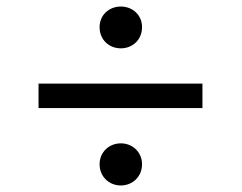

<svg xmlns="http://www.w3.org/2000/svg" viewBox="-20 -678 740 588"><path d="M285 -595C285 -556 314 -530 350 -530C386 -530 415 -556 415 -595C415 -632 386 -658 350 -658C314 -658 285 -632 285 -595ZM98 -422V-347H600V-422ZM285 -175C285 -137 314 -110 350 -110C386 -110 415 -137 415 -175C415 -212 386 -239 350 -239C314 -239 285 -212 285 -175Z"/></svg>

Font: Kawkab Mono Light
Style: Bold
Weight: 400
Monospace: yes
Designer: Abdullah Arif
Foundry: Abdullah Arif
Version: Version 1.000;PS 000.500;hotconv 1.0.88;makeotf.lib2.5.64775